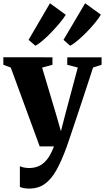

<svg xmlns="http://www.w3.org/2000/svg" viewBox="-27 -876 628 1149"><path d="M147.5 252.5Q129.5 252.5 115.2 249.8Q101 247 92 242.5V118.5Q100.5 123 115.5 126.2Q130.5 129.5 146.5 129.5Q174 129.5 196.2 121.5Q218.5 113.5 236.8 97Q255 80.5 269.5 56.2Q284 32 296 0H210.5L37.5 -471.5L-7 -488.5V-533.5L287 -533V-488.5L225 -471.5L307 -197L337.5 -90.5L364 -193L438.5 -472L375.5 -488V-533H581V-488.5L530 -472Q511.5 -415.5 490.5 -351.2Q469.5 -287 448.8 -225Q428 -163 410.8 -111.5Q393.5 -60 382.2 -26.5Q371 7 368.5 12.5Q340 89.5 310 143Q280 196.5 241.2 224.5Q202.5 252.5 147.5 252.5ZM392.5 -602.5 353 -637.5 482.5 -856.5 576.5 -788.5Q565 -768 542.8 -740.8Q520.5 -713.5 493.5 -685.8Q466.5 -658 440 -635.5Q413.5 -613 393.5 -602.5ZM184.5 -602.5 144 -637.5 272 -856.5 366.5 -787.5Q353.5 -766 331 -739Q308.5 -712 282.2 -684.5Q256 -657 230.5 -635Q205 -613 185.5 -602.5Z"/></svg>

Font: Merriweather 72pt Black
Style: Regular
Weight: 900
Version: Version 2.100